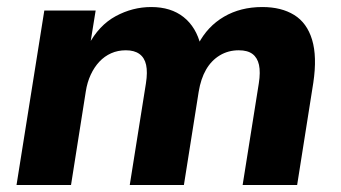

<svg xmlns="http://www.w3.org/2000/svg" viewBox="-20 -526 969 546"><path d="M27 0 106 -496H252L236 -397H231Q261 -454 309 -480Q357 -506 410 -506Q466 -506 502 -477.5Q538 -449 551 -396L544 -401Q570 -451 617 -478.5Q664 -506 726 -506Q780 -506 816.5 -483.5Q853 -461 867.5 -413Q882 -365 871 -291L825 0H670L716 -289Q721 -321 716.5 -341.5Q712 -362 698 -372.5Q684 -383 659 -383Q629 -383 605 -368.5Q581 -354 566 -328Q551 -302 545 -265L503 0H349L395 -289Q400 -321 395.5 -341.5Q391 -362 376.5 -372.5Q362 -383 338 -383Q315 -383 296 -374.5Q277 -366 262.5 -350.5Q248 -335 238 -313.5Q228 -292 224 -266L182 0Z"/></svg>

Font: Nunito Sans 10pt ExtraBold
Style: Italic
Weight: 800
Italic angle: -9°
Designer: Vernon Adams
Foundry: Vernon Adams
Version: Version 3.101;gftools[0.9.27]